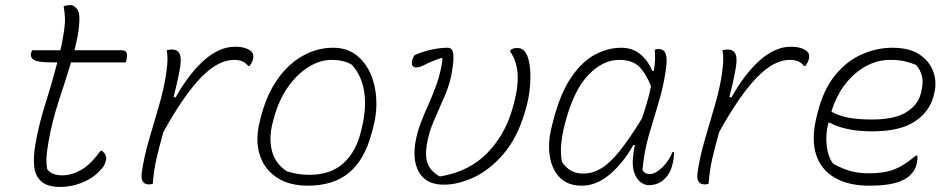

<svg xmlns="http://www.w3.org/2000/svg" viewBox="-20 -725 3770 760"><path d="M384 -128Q403 -112 400 -94Q398 -82 392.5 -71Q387 -60 365 -39Q342 -17 302 -1Q262 15 218 15Q169 15 144.5 -6Q120 -27 115.5 -64.5Q111 -102 120 -153Q134 -234 160 -315.5Q186 -397 207 -478H186Q131 -478 115 -487.5Q99 -497 103 -515Q104 -521 108 -526H219Q224 -546 227.5 -566Q231 -586 234 -606Q238 -633 237 -655Q236 -677 232 -700Q245 -705 259 -705Q272 -705 285 -689.5Q298 -674 293 -624Q291 -600 286 -575.5Q281 -551 275 -526H463Q477 -526 481 -516Q485 -506 481 -490L478 -478H261Q239 -405 213 -326.5Q187 -248 172 -164Q165 -124 164 -100Q163 -76 167 -55Q178 -41 193 -36Q208 -31 227 -31Q263 -31 300.5 -52Q338 -73 378 -128Z M585 2Q578 5 570 5Q535 5 541 -41Q549 -99 568.5 -167Q588 -235 608.5 -304Q629 -373 638 -435Q643 -471 643 -489.5Q643 -508 640 -526Q649 -529 661 -529Q682 -529 690.5 -513Q699 -497 693 -459Q688 -430 681.5 -400.5Q675 -371 667 -342L675 -339Q729 -435 789 -487.5Q849 -540 910 -540Q936 -540 952.5 -534Q969 -528 977 -519Q985 -511 982 -493Q981 -486 976.5 -477.5Q972 -469 968 -464H962Q945 -488 906 -488Q843 -488 775 -417.5Q707 -347 627 -203Q612 -151 600 -99.5Q588 -48 585 2Z M1299 -536Q1352 -536 1389 -508Q1426 -480 1446.5 -433.5Q1467 -387 1469.5 -329.5Q1472 -272 1455 -212L1450 -194Q1422 -91 1360.5 -40.5Q1299 10 1198 10Q1123 10 1074 -23.5Q1025 -57 1007.5 -114Q990 -171 1008 -243L1012 -259Q1034 -347 1076.5 -408.5Q1119 -470 1176.5 -503Q1234 -536 1299 -536ZM1293 -488Q1246 -488 1200 -459Q1154 -430 1118.5 -378.5Q1083 -327 1064 -257L1059 -238Q1044 -180 1056 -129.5Q1068 -79 1115 -47Q1137 -40 1159.5 -36.5Q1182 -33 1204 -33Q1289 -33 1339 -78.5Q1389 -124 1408 -202L1412 -218Q1432 -300 1421 -365Q1410 -430 1371 -470Q1338 -488 1293 -488Z M1621 -507Q1656 -522 1690 -529Q1724 -536 1752 -536Q1770 -536 1773.5 -516Q1777 -496 1772 -461Q1765 -403 1743 -351.5Q1721 -300 1699 -250.5Q1677 -201 1669 -150Q1662 -105 1673.5 -76Q1685 -47 1720 -27H1725Q1838 -47 1907.5 -118Q1977 -189 2006 -287L2009 -297Q2032 -375 2029 -429Q2026 -483 2000 -520V-526Q2005 -531 2012 -533Q2019 -535 2026 -535Q2034 -535 2041 -533Q2048 -531 2054 -525Q2070 -509 2076 -471Q2082 -433 2078 -384.5Q2074 -336 2060 -289L2057 -279Q2027 -178 1972.5 -115Q1918 -52 1855.5 -23Q1793 6 1737 6Q1683 6 1654 -23Q1634 -43 1625.5 -76Q1617 -109 1623 -153Q1629 -194 1643.5 -233Q1658 -272 1676 -311.5Q1694 -351 1709.5 -395.5Q1725 -440 1732 -492L1727 -496Q1684 -481 1663 -469.5Q1642 -458 1628 -458Q1605 -458 1612 -488Q1615 -498 1621 -507Z M2439 -536Q2484 -536 2515 -510Q2546 -484 2562 -444H2568Q2573 -474 2573 -494Q2573 -514 2572 -528Q2578 -531 2587 -531Q2608 -531 2615 -512Q2622 -493 2616 -451Q2606 -381 2586.5 -317.5Q2567 -254 2548.5 -190Q2530 -126 2523 -52Q2532 -36 2552 -36Q2574 -36 2601 -62Q2628 -88 2642 -123H2648Q2648 -111 2646.5 -98.5Q2645 -86 2640 -67Q2631 -37 2612 -18Q2586 8 2548 8Q2531 8 2514.5 -5Q2498 -18 2489.5 -45Q2481 -72 2487 -115Q2489 -132 2493 -151H2487Q2447 -80 2394 -35Q2341 10 2283 10Q2227 10 2195.5 -22.5Q2164 -55 2156 -108.5Q2148 -162 2164 -224L2168 -240Q2196 -352 2239.5 -416.5Q2283 -481 2334.5 -508.5Q2386 -536 2439 -536ZM2204 -85Q2218 -63 2238.5 -50.5Q2259 -38 2289 -38Q2325 -38 2359 -58Q2393 -78 2431.5 -125.5Q2470 -173 2521 -256Q2531 -286 2540.5 -317.5Q2550 -349 2557 -384Q2536 -436 2509 -462Q2482 -488 2431 -488Q2367 -488 2310 -429.5Q2253 -371 2219 -246L2215 -231Q2205 -191 2201.5 -155.5Q2198 -120 2204 -85Z M2785 2Q2778 5 2770 5Q2735 5 2741 -41Q2749 -99 2768.5 -167Q2788 -235 2808.5 -304Q2829 -373 2838 -435Q2843 -471 2843 -489.5Q2843 -508 2840 -526Q2849 -529 2861 -529Q2882 -529 2890.5 -513Q2899 -497 2893 -459Q2888 -430 2881.5 -400.5Q2875 -371 2867 -342L2875 -339Q2929 -435 2989 -487.5Q3049 -540 3110 -540Q3136 -540 3152.5 -534Q3169 -528 3177 -519Q3185 -511 3182 -493Q3181 -486 3176.5 -477.5Q3172 -469 3168 -464H3162Q3145 -488 3106 -488Q3043 -488 2975 -417.5Q2907 -347 2827 -203Q2812 -151 2800 -99.5Q2788 -48 2785 2Z M3512 -536Q3580 -536 3620 -509Q3660 -482 3674.5 -440.5Q3689 -399 3678 -355L3676 -347Q3660 -283 3601 -244Q3542 -205 3431 -205Q3374 -205 3330 -215.5Q3286 -226 3266 -239H3259Q3247 -191 3252.5 -147Q3258 -103 3278 -77Q3312 -58 3344.5 -48.5Q3377 -39 3419 -39Q3459 -39 3489.5 -45.5Q3520 -52 3547 -67.5Q3574 -83 3605 -109H3611Q3612 -100 3611.5 -93.5Q3611 -87 3609 -78Q3606 -66 3601 -55.5Q3596 -45 3584 -33Q3562 -11 3523 -0.5Q3484 10 3421 10Q3338 10 3283.5 -22Q3229 -54 3210 -114.5Q3191 -175 3212 -261L3216 -277Q3239 -370 3285.5 -427Q3332 -484 3391.5 -510Q3451 -536 3512 -536ZM3502 -488Q3454 -488 3408.5 -463.5Q3363 -439 3327 -393.5Q3291 -348 3271 -283Q3299 -267 3337 -259.5Q3375 -252 3433 -252Q3519 -252 3566 -280Q3613 -308 3625 -355Q3636 -396 3629.5 -423Q3623 -450 3606 -468Q3582 -478 3558.5 -483Q3535 -488 3502 -488Z"/></svg>

Font: Recursive Sn Csl St Lt
Style: Italic
Weight: 300
Italic angle: -15°
Version: Version 1.079;hotconv 1.0.112;makeotfexe 2.5.65598; ttfautoh